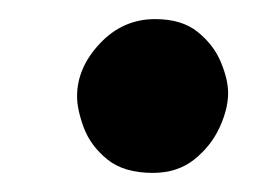

<svg xmlns="http://www.w3.org/2000/svg" viewBox="-20 -468 278 203"><path d="M61.5 -366.2Q61.5 -396.5 85.7 -422.1Q109.9 -447.8 144 -447.8Q172.4 -447.8 189.2 -434.1Q206.1 -420.4 213.6 -402.1Q221.2 -383.8 221.2 -369.6Q221.2 -353 212.2 -333.3Q203.1 -313.5 185.3 -299.3Q167.5 -285.2 141.6 -285.2Q110.8 -285.2 93.3 -299.6Q75.7 -314 68.6 -333Q61.5 -352.1 61.5 -366.2Z"/></svg>

Font: Mikhak-FD Bold
Style: Regular
Weight: 700
Designer: Amin Abedi
Version: Version 3.3